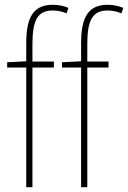

<svg xmlns="http://www.w3.org/2000/svg" viewBox="-20 -785 537 805"><path d="M206 -502V-527H116V-600C116 -701 138 -741 201 -741C220 -741 241 -737 259 -729L267 -752C250 -759 228 -765 202 -765C120 -765 90 -713 90 -604V-528L10 -524V-502H90V0H116V-502ZM435 -502V-527H346V-600C346 -701 368 -741 431 -741C450 -741 471 -737 489 -729L497 -752C480 -759 458 -765 432 -765C350 -765 320 -713 320 -604V-528L240 -524V-502H320V0H346V-502Z"/></svg>

Font: Noto Sans Condensed Thin
Style: Regular
Weight: 100
Width: 3
Designer: Monotype Design Team
Foundry: Monotype Imaging Inc.
Version: Version 2.013